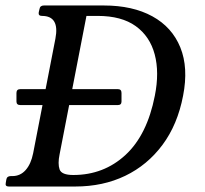

<svg xmlns="http://www.w3.org/2000/svg" viewBox="-34 -680 749 700"><path d="M40 -297Q26 -297 26 -310V-341Q26 -355 40 -355H396Q409 -355 409 -341V-310Q409 -297 396 -297ZM344.5 -660Q449.5 -660 521.5 -620.5Q593.5 -581 623.5 -507Q653.5 -433 633.5 -331Q613.5 -226 558.5 -152Q503.5 -78 422.5 -39Q341.5 0 240.5 0H-2Q-16 0 -13 -13L-11 -25Q-9 -38 5 -38H11Q40 -38 59.5 -60Q79 -82 86.8 -121L168 -539Q184 -622 119 -622Q105 -622 107.2 -635L110 -647Q112 -660 126 -660ZM183.2 -117Q176.2 -83 183.2 -62.5Q190.2 -42 233.2 -42Q344.2 -42 423.4 -115Q502.5 -188 530.5 -331Q547.5 -416 530 -481.8Q512.5 -547.5 460.8 -584.8Q409 -622 322.2 -622H281.2Z"/></svg>

Font: Young Serif Light
Style: Italic
Weight: 300
Italic angle: -10.979°
Designer: Bastien Sozeau
Foundry: NBR — Bastien Sozeau
Version: Version 5.001